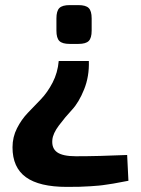

<svg xmlns="http://www.w3.org/2000/svg" viewBox="-20 -529 551 752"><path d="M253 -509H287Q316 -509 327.5 -497.5Q339 -486 339 -457V-409Q339 -380 327.5 -368.5Q316 -357 287 -357H253Q224 -357 212.5 -368.5Q201 -380 201 -409V-457Q201 -486 212.5 -497.5Q224 -509 253 -509ZM210 -290H328Q330 -230 309.5 -179Q289 -128 262 -99Q235 -70 211 -38Q187 -6 185 19Q182 52 204 67.5Q226 83 277 83Q365 83 478 78L483 179Q475 180 453.5 184.5Q432 189 424 190Q416 191 397.5 194Q379 197 366.5 198Q354 199 334 200.5Q314 202 291.5 202.5Q269 203 242 203Q134 203 81.5 165Q29 127 29 48Q29 8 46.5 -26.5Q64 -61 89 -87Q114 -113 140 -140Q166 -167 186 -205.5Q206 -244 210 -290Z"/></svg>

Font: Exo 2.0
Style: Bold
Weight: 700
Designer: Natanael Gama
Version: Version 1.001;PS 001.001;hotconv 1.0.70;makeotf.lib2.5.58329